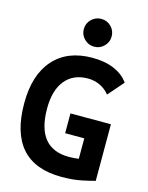

<svg xmlns="http://www.w3.org/2000/svg" viewBox="-137 -1018 859 1112"><g transform="rotate(15 293.0 -462.0)"><path d="M342.8 9.8Q23.9 9.8 23.9 -347.7Q23.9 -517.1 106.4 -610.1Q189 -703.1 338.9 -703.1Q414.6 -703.1 469.5 -679.4Q524.4 -655.8 555.2 -612.3L474.1 -519Q451.7 -547.9 417.7 -564.2Q383.8 -580.6 344.7 -580.6Q256.8 -580.6 208.3 -521Q159.7 -461.4 159.7 -352.5Q159.7 -113.3 354.5 -113.3Q370.1 -113.3 384.8 -114.5Q399.4 -115.7 412.6 -117.7V-240.2H297.9V-358.9H540.5V-19.5Q519 -13.2 465.3 -1.7Q411.6 9.8 342.8 9.8ZM329.6 -767.6Q295.4 -767.6 270.8 -792Q246.1 -816.4 246.1 -850.6Q246.1 -885.7 270.8 -909.9Q295.4 -934.1 329.6 -934.1Q364.3 -934.1 388.7 -909.9Q413.1 -885.7 413.1 -850.6Q413.1 -816.4 388.7 -792Q364.3 -767.6 329.6 -767.6Z"/></g></svg>

Font: Cascadia Mono PL
Style: Bold
Weight: 700
Monospace: yes
Designer: Aaron Bell
Foundry: Saja Typeworks
Version: Version 2404.023; ttfautohint (v1.8.4)